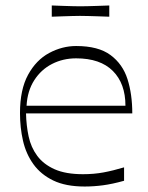

<svg xmlns="http://www.w3.org/2000/svg" viewBox="-20 -665 539 701"><path d="M289 16Q220 16 174.5 -6Q129 -28 102 -65.5Q75 -103 64 -151Q53 -199 53 -252Q53 -338 82.5 -392Q112 -446 159.5 -471.5Q207 -497 258 -497Q339 -497 383.5 -464Q428 -431 445.5 -376Q463 -321 463 -251H75Q76 -207 84.5 -167Q93 -127 116 -96Q139 -65 179.5 -47Q220 -29 283 -29Q323 -29 358 -35.5Q393 -42 433 -54V-5Q390 7 356 11.5Q322 16 289 16ZM438 -279Q438 -360 392 -406Q346 -452 258 -452Q210 -452 170 -431.5Q130 -411 105 -372Q80 -333 77 -279ZM169 -604V-645Q193 -644 211 -643.5Q229 -643 244 -642.5Q259 -642 273 -642Q288 -642 303 -642.5Q318 -643 336.5 -643.5Q355 -644 379 -645V-604Q355 -605 336.5 -605.5Q318 -606 302.5 -606.5Q287 -607 272 -607Q258 -607 243.5 -606.5Q229 -606 211 -605.5Q193 -605 169 -604Z"/></svg>

Font: Ojuju Light
Style: Regular
Weight: 300
Designer: Chisaokwu Joboson, Mirko Velimirovic
Foundry: Udi Foundry
Version: Version 1.000